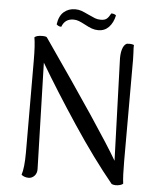

<svg xmlns="http://www.w3.org/2000/svg" viewBox="-58 -897 800 958"><g transform="rotate(5 342.0 -418.0)"><path d="M85 -1Q97 -37 97 -114L96 -572Q96 -652 89 -690Q100 -700 127 -700Q147 -700 151 -695Q459 -252 541 -111L524 -609Q522 -643 529 -667Q536 -691 551 -698Q555 -699 565 -699Q578 -699 587 -695Q586 -684 588 -655L589 -623V-113Q589 -36 594 -1Q590 4 579 7Q568 10 557 10Q547 10 537 6Q439 -113 332.5 -273.5Q226 -434 147 -568L162 -38Q163 -16 150.5 -2.5Q138 11 121 11Q100 11 85 -1ZM403 -753Q386 -753 370.5 -758.5Q355 -764 335 -775Q316 -785 303 -790Q290 -795 276 -795Q233 -795 218 -754H216Q204 -754 194 -764Q200 -807 223.5 -827Q247 -847 280 -847Q297 -847 311 -842Q325 -837 348 -826Q369 -816 382 -811Q395 -806 411 -806Q431 -806 441 -814.5Q451 -823 461 -842Q477 -842 485 -834Q477 -797 456 -775Q435 -753 403 -753Z"/></g></svg>

Font: Arima Madurai
Style: Regular
Weight: 400
Designer: Joana Correia and Natanael Gama
Foundry: NDISCOVER
Version: Version 1.020